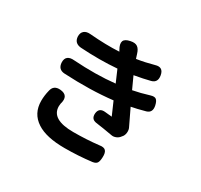

<svg xmlns="http://www.w3.org/2000/svg" viewBox="-171 -1017 1342 1285"><g transform="rotate(30 500.0 -374.5)"><path d="M252 -1Q173.8 -51.8 173.8 -149.4Q173.8 -190.4 184.6 -233.4Q195.3 -281.2 247.1 -277.3Q318.4 -271.5 295.9 -197.3Q293.9 -183.6 293.9 -176.8Q293.9 -75.2 463.9 -75.2Q565.4 -75.2 659.2 -85.9Q693.4 -91.8 707 -77.1Q720.7 -62.5 718.8 -26.4Q717.8 2.9 709.5 16.6Q701.2 30.3 675.8 34.2Q572.3 46.9 466.8 46.9Q325.2 46.9 252 -1ZM591.8 -393.6Q422.9 -374 217.8 -384.8Q167 -387.7 164.1 -440.4Q163.1 -470.7 180.2 -483.9Q197.3 -497.1 228.5 -494.1Q402.3 -482.4 547.9 -498Q534.2 -528.3 507.8 -590.8Q375 -580.1 225.6 -589.8Q173.8 -594.7 170.9 -644.5Q169.9 -673.8 187.5 -688.5Q205.1 -703.1 235.4 -700.2Q363.3 -689.5 461.9 -695.3V-696.3Q460.9 -697.3 459.5 -700.2Q458 -703.1 457 -705.1Q435.5 -742.2 443.4 -764.2Q451.2 -786.1 492.2 -793.9Q525.4 -800.8 543.9 -788.1Q562.5 -775.4 572.3 -742.2Q576.2 -727.5 583 -709Q647.5 -718.8 713.9 -737.3Q771.5 -754.9 781.2 -695.3Q790 -643.6 744.1 -631.8Q695.3 -619.1 623 -606.4Q639.6 -568.4 665 -514.6Q722.7 -525.4 789.1 -545.9Q817.4 -554.7 830.6 -544.4Q843.8 -534.2 850.6 -502.9Q861.3 -452.1 818.4 -439.5Q751 -420.9 711.9 -414.1Q729.5 -377 769.5 -293.9Q780.3 -275.4 777.8 -251.5Q775.4 -227.5 760.7 -212.9Q749 -196.3 731 -189Q712.9 -181.6 697.3 -184.6Q621.1 -198.2 568.4 -205.1Q524.4 -210.9 528.3 -256.8Q533.2 -304.7 585 -297.9Q591.8 -296.9 609.9 -295.4Q627.9 -293.9 635.7 -293Z"/></g></svg>

Font: GenSenMaruGothic TW TTF Bold
Style: Regular
Weight: 700
Version: Version 1.301